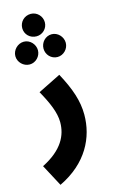

<svg xmlns="http://www.w3.org/2000/svg" viewBox="-186 -847 682 1133"><g transform="rotate(-15 155.0 -280.0)"><path d="M126 -653C163 -653 194 -683 194 -721C194 -759 163 -790 126 -790C86 -790 56 -759 56 -721C56 -683 86 -653 126 -653ZM44 -503C81 -503 112 -535 112 -572C112 -609 81 -642 44 -642C6 -642 -26 -609 -26 -572C-26 -535 6 -503 44 -503ZM214 -503C251 -503 282 -535 282 -572C282 -609 251 -642 214 -642C175 -642 146 -609 146 -572C146 -535 175 -503 214 -503ZM35 230C210 146 278 4 278 -134C278 -218 251 -297 196 -399L57 -330C100 -253 129 -187 129 -128C129 -48 91 33 -36 97Z"/></g></svg>

Font: Noto Sans Arabic UI ExtraCondensed Extra
Style: Regular
Weight: 800
Width: 3
Designer: Nadine Chahine - Monotype Design Team
Foundry: Monotype Imaging Inc.
Version: Version 1.900